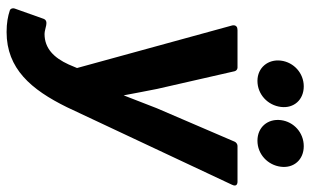

<svg xmlns="http://www.w3.org/2000/svg" viewBox="-204 -546 964 597"><g transform="rotate(90 278.5 -248.0)"><path d="M39 99 7 189C5 195 7 202 13 204C31 210 52 214 80 214C194 214 259 138 314 26L555 -487C564 -505 545 -504 545 -504H434C429 -504 423 -500 421 -495L317 -253C304 -219 291 -186 277 -150C270 -185 264 -221 257 -254L202 -495C201 -499 197 -504 191 -504H74C54 -504 60 -486 60 -486L192 -5L181 21C160 67 131 96 86 96C69 96 46 81 39 99ZM232 -566C274 -566 308 -598 313 -639C318 -679 291 -710 249 -710C208 -710 174 -679 169 -639C164 -599 191 -566 232 -566ZM418 -566C460 -566 494 -598 499 -639C504 -679 477 -710 435 -710C393 -710 359 -679 354 -639C349 -598 376 -566 418 -566Z"/></g></svg>

Font: Falling Sky
Style: BdObl
Weight: 700
Designer: Paul D. Hunt
Foundry: Adobe Systems Incorporated
Version: Version 1.02